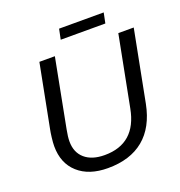

<svg xmlns="http://www.w3.org/2000/svg" viewBox="-147 -951 1020 1086"><g transform="rotate(-20 363.5 -408.0)"><path d="M319.3 9.8Q205.6 9.8 140.1 -49.1Q74.7 -107.9 74.7 -210.4Q74.7 -231.9 78.4 -262Q82 -292 85.9 -310.1L159.2 -688H252.4L173.3 -276.4Q165 -233.9 165 -206.5Q165 -140.1 207.8 -103Q250.5 -65.9 327.1 -65.9Q514.6 -65.9 552.2 -264.2L634.3 -688H727.1L644 -258.8Q617.7 -125.5 535.6 -57.9Q453.6 9.8 319.3 9.8ZM584 -764.2H315.4L328.1 -826.2H596.7Z"/></g></svg>

Font: Liberation Sans
Style: Italic
Weight: 400
Italic angle: -12°
Designer: Steve Matteson
Foundry: Ascender Corporation
Version: Version 2.1.5